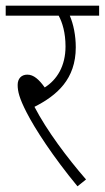

<svg xmlns="http://www.w3.org/2000/svg" viewBox="-20 -642 368 674"><path d="M282 -12C216 -88 144 -184 101 -267C180 -307 246 -364 246 -476C246 -517 238 -557 225 -587H328V-622H0V-587H186C199 -563 210 -527 210 -479C210 -410 180 -362 137 -335C117 -363 98 -380 76 -380C55 -380 42 -366 42 -344C42 -321 48 -297 73 -248C103 -189 167 -91 252 12Z"/></svg>

Font: Noto Sans Devanagari Condensed ExtraLight
Style: Regular
Weight: 200
Width: 3
Designer: Jelle Bosma - Monotype Design Team
Foundry: Monotype Imaging Inc.
Version: Version 2.004